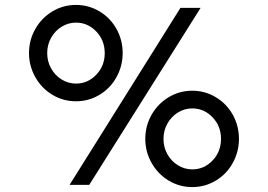

<svg xmlns="http://www.w3.org/2000/svg" viewBox="-20 -754 1090 781"><path d="M714 -722H796L343 -2H263ZM289 -734Q341 -734 385 -707.5Q429 -681 454 -636Q479 -591 479 -538Q479 -486 454 -440.5Q429 -395 385 -368.5Q341 -342 289 -342Q237 -342 193 -368.5Q149 -395 123.5 -440.5Q98 -486 98 -538Q98 -591 123.5 -636Q149 -681 193 -707.5Q237 -734 289 -734ZM289 -414Q337 -414 371.5 -450Q406 -486 406 -538Q406 -590 371.5 -626Q337 -662 289 -662Q258 -662 231 -645.5Q204 -629 188 -600.5Q172 -572 172 -538Q172 -504 188 -475.5Q204 -447 231 -430.5Q258 -414 289 -414ZM762 -385Q814 -385 858 -358.5Q902 -332 927 -287Q952 -242 952 -189Q952 -137 927 -91.5Q902 -46 858 -19.5Q814 7 762 7Q710 7 666 -19.5Q622 -46 596.5 -91.5Q571 -137 571 -189Q571 -242 596.5 -287Q622 -332 666 -358.5Q710 -385 762 -385ZM762 -65Q810 -65 844.5 -101Q879 -137 879 -189Q879 -241 844.5 -277Q810 -313 762 -313Q731 -313 704 -296.5Q677 -280 661 -251.5Q645 -223 645 -189Q645 -155 661 -126.5Q677 -98 704 -81.5Q731 -65 762 -65Z"/></svg>

Font: SUIT
Style: Regular
Weight: 400
Designer: Sunn Youn; Korean Glyphs from Source Han Sans (Sandoll Communications; Soo-young Jang, Joo-yeon Kang)
Foundry: Sunn
Version: Version 1.140